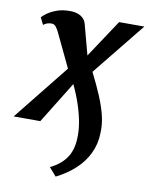

<svg xmlns="http://www.w3.org/2000/svg" viewBox="-118 -633 746 959"><g transform="rotate(10 255.5 -153.5)"><path d="M116.8 -453Q110.4 -466.5 101.5 -478.2Q92.5 -489.9 79.6 -489.9Q65.7 -489.9 56 -486.2Q46.3 -482.4 37.6 -475.7L20.1 -511.1Q24.3 -517.1 42 -530.7Q59.7 -544.3 89.2 -555.9Q118.6 -567.4 158.2 -567.4Q181 -567.4 198.1 -561.4Q215.2 -555.4 226.4 -544.1Q237.5 -532.8 241.8 -516.4L282.6 -363.9L409.5 -555.4H537.5L321.5 -287.8Q352.4 -226.7 373.8 -175.6Q395.2 -124.4 405.9 -79.6Q416.5 -34.8 414 8.3Q412.6 63.3 390 110.2Q367.5 157.2 327.1 194.5Q286.7 231.8 231.2 259.6L194.8 217.7Q247.3 192.6 275 152.7Q302.7 112.8 304.6 52.7Q306.7 15.9 299.3 -26.9Q291.8 -69.8 276.3 -116.4Q260.8 -163 238.1 -210.8L107.8 0H-27.4L198.3 -282.1Z"/></g></svg>

Font: Merriweather Light
Style: Italic
Weight: 300
Italic angle: -7.8°
Designer: Eben Sorkin
Foundry: Eben Sorkin
Version: Version 2.101